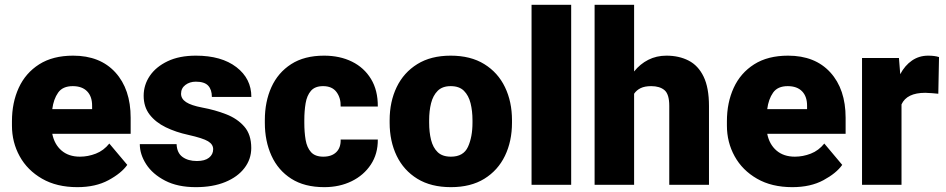

<svg xmlns="http://www.w3.org/2000/svg" viewBox="-20 -770 3943 800"><path d="M302.2 9.8Q216.3 9.8 155.3 -25.4Q94.2 -60.5 62 -118.9Q29.8 -177.2 29.8 -246.6V-265.1Q29.8 -342.3 58.1 -404.1Q86.4 -465.8 143.3 -502Q200.2 -538.1 284.7 -538.1Q397 -538.1 460.7 -468.3Q524.4 -398.4 524.4 -279.3V-212.4H197.8Q206.5 -168.5 236.3 -142.8Q266.1 -117.2 313 -117.2Q346.7 -117.2 379.4 -129.9Q412.1 -142.6 435.5 -171.9L510.3 -83Q485.8 -48.3 432.1 -19.3Q378.4 9.8 302.2 9.8ZM283.2 -411.1Q241.2 -411.1 222.2 -384Q203.1 -356.9 197.8 -315.4H363.8V-328.1Q364.3 -367.2 343.3 -389.2Q322.3 -411.1 283.2 -411.1Z M868.2 -148.4Q868.2 -168.5 846.9 -181.4Q825.7 -194.3 764.6 -208Q712.9 -219.2 670.7 -239.7Q628.4 -260.3 603.5 -292.5Q578.6 -324.7 578.6 -371.1Q578.6 -416 604.2 -453.9Q629.9 -491.7 678.5 -514.9Q727.1 -538.1 796.4 -538.1Q902.8 -538.1 965.1 -490.2Q1027.3 -442.4 1027.3 -366.2H862.8Q862.8 -396.5 847.4 -413.1Q832 -429.7 795.9 -429.7Q770.5 -429.7 752.4 -416Q734.4 -402.3 734.4 -379.4Q734.4 -358.4 755.4 -344.5Q776.4 -330.6 822.8 -321.8Q876 -312 922.4 -293.9Q968.8 -275.9 997.8 -242.7Q1026.9 -209.5 1026.9 -153.3Q1026.9 -106.9 998.5 -69.8Q970.2 -32.7 918.5 -11.5Q866.7 9.8 795.9 9.8Q720.2 9.8 668 -17.3Q615.7 -44.4 589.1 -85.7Q562.5 -127 562.5 -169.4H715.8Q717.3 -132.8 740.5 -116Q763.7 -99.1 800.3 -99.1Q833.5 -99.1 850.8 -112.8Q868.2 -126.5 868.2 -148.4Z M1327.1 -117.2Q1361.8 -117.2 1381.1 -136Q1400.4 -154.8 1399.4 -188.5H1554.2Q1554.7 -128.9 1525.1 -84.2Q1495.6 -39.6 1445.1 -14.9Q1394.5 9.8 1331.1 9.8Q1248.5 9.8 1193.6 -25.4Q1138.7 -60.5 1111.1 -121.3Q1083.5 -182.1 1083.5 -258.3V-269.5Q1083.5 -346.2 1110.8 -406.7Q1138.2 -467.3 1193.1 -502.7Q1248 -538.1 1330.1 -538.1Q1396 -538.1 1446.5 -513.2Q1497.1 -488.3 1525.9 -440.9Q1554.7 -393.6 1554.2 -326.2H1399.4Q1400.4 -361.8 1382.1 -386.5Q1363.8 -411.1 1326.2 -411.1Q1292.5 -411.1 1275.6 -391.6Q1258.8 -372.1 1253.4 -339.8Q1248 -307.6 1248 -269.5V-258.3Q1248 -219.2 1253.4 -187.3Q1258.8 -155.3 1275.9 -136.2Q1293 -117.2 1327.1 -117.2Z M1603.5 -258.8V-269Q1603.5 -346.2 1632.8 -407Q1662.1 -467.8 1718.8 -502.9Q1775.4 -538.1 1857.9 -538.1Q1940.9 -538.1 1997.8 -502.9Q2054.7 -467.8 2084 -407Q2113.3 -346.2 2113.3 -269V-258.8Q2113.3 -181.6 2084 -120.8Q2054.7 -60.1 1998 -25.1Q1941.4 9.8 1858.9 9.8Q1775.9 9.8 1719 -25.1Q1662.1 -60.1 1632.8 -120.8Q1603.5 -181.6 1603.5 -258.8ZM1768.1 -269V-258.8Q1768.1 -219.2 1776.1 -187Q1784.2 -154.8 1803.7 -136Q1823.2 -117.2 1858.9 -117.2Q1911.1 -117.2 1929.9 -158.2Q1948.7 -199.2 1948.7 -258.8V-269Q1948.7 -307.6 1940.7 -339.8Q1932.6 -372.1 1913.1 -391.6Q1893.6 -411.1 1857.9 -411.1Q1823.2 -411.1 1803.7 -391.6Q1784.2 -372.1 1776.1 -339.8Q1768.1 -307.6 1768.1 -269Z M2359.9 -750V0H2194.8V-750Z M2622.1 -750V-472.2Q2647 -503.4 2681.2 -520.8Q2715.3 -538.1 2756.8 -538.1Q2809.1 -538.1 2849.1 -517.6Q2889.2 -497.1 2911.6 -450.9Q2934.1 -404.8 2934.1 -328.1V0H2768.6V-329.1Q2768.6 -377.4 2748.8 -394.3Q2729 -411.1 2693.4 -411.1Q2666.5 -411.1 2649.4 -402.8Q2632.3 -394.5 2622.1 -379.4V0H2457.5V-750Z M3281.2 9.8Q3195.3 9.8 3134.3 -25.4Q3073.2 -60.5 3041 -118.9Q3008.8 -177.2 3008.8 -246.6V-265.1Q3008.8 -342.3 3037.1 -404.1Q3065.4 -465.8 3122.3 -502Q3179.2 -538.1 3263.7 -538.1Q3376 -538.1 3439.7 -468.3Q3503.4 -398.4 3503.4 -279.3V-212.4H3176.8Q3185.5 -168.5 3215.3 -142.8Q3245.1 -117.2 3292 -117.2Q3325.7 -117.2 3358.4 -129.9Q3391.1 -142.6 3414.6 -171.9L3489.3 -83Q3464.8 -48.3 3411.1 -19.3Q3357.4 9.8 3281.2 9.8ZM3262.2 -411.1Q3220.2 -411.1 3201.2 -384Q3182.1 -356.9 3176.8 -315.4H3342.8V-328.1Q3343.3 -367.2 3322.3 -389.2Q3301.3 -411.1 3262.2 -411.1Z M3892.6 -532.2 3889.6 -379.4Q3879.9 -380.4 3863.3 -381.8Q3846.7 -383.3 3835.4 -383.3Q3758.3 -383.3 3736.3 -335V0H3571.8V-528.3H3725.6L3731 -460.9Q3750.5 -497.6 3780 -517.8Q3809.6 -538.1 3847.2 -538.1Q3874.5 -538.1 3892.6 -532.2Z"/></svg>

Font: Vazirmatn UI Black
Style: Regular
Weight: 900
Designer: Saber Rastikerdar
Foundry: Saber Rastikerdar
Version: Version 33.003